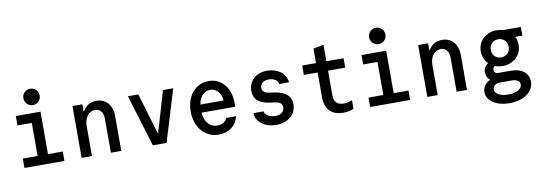

<svg xmlns="http://www.w3.org/2000/svg" viewBox="-69 -1274 5538 1969"><g transform="rotate(-10 2700.0 -290.0)"><path d="M92 0H508V-98H354V-540H97V-442H246V-98H92ZM205 -705C205 -658 243 -620 290 -620C338 -620 375 -658 375 -705C375 -753 338 -790 290 -790C243 -790 205 -753 205 -705Z M687 0H795V-314C795 -399 842 -460 907 -460C960 -460 992 -420 992 -356V0H1100V-365C1100 -477 1035 -550 936 -550C872 -550 823 -519 794 -465H790V-540H687Z M1429 0H1572L1736 -540H1629L1504 -113H1500L1373 -540H1264Z M1978 -243H2330V-283C2330 -441 2238 -550 2105 -550C1968 -550 1871 -435 1871 -273C1871 -108 1973 10 2116 10C2220 10 2302 -52 2320 -146H2218C2204 -108 2165 -85 2117 -85C2038 -85 1987 -145 1978 -243ZM2105 -458C2170 -458 2217 -406 2223 -327H1981C1996 -408 2042 -458 2105 -458Z M2502 -146C2504 -54 2594 14 2712 14C2836 14 2922 -60 2922 -165C2922 -254 2861 -304 2733 -320L2707 -323C2650 -331 2626 -350 2626 -387C2626 -431 2661 -459 2716 -459C2769 -459 2810 -433 2815 -394H2916C2911 -484 2825 -550 2714 -550C2598 -550 2520 -478 2520 -374C2520 -285 2577 -236 2699 -221L2726 -218C2788 -210 2814 -191 2814 -153C2814 -107 2776 -78 2719 -78C2661 -78 2613 -107 2607 -146Z M3331 -189V-442H3510V-540H3331V-710L3223 -691V-540H3079V-442H3223V-189C3223 -59 3288 10 3413 10C3453 10 3491 3 3520 -12V-102C3491 -88 3461 -82 3433 -82C3364 -82 3331 -117 3331 -189Z M3692 0H4108V-98H3954V-540H3697V-442H3846V-98H3692ZM3805 -705C3805 -658 3843 -620 3890 -620C3938 -620 3975 -658 3975 -705C3975 -753 3938 -790 3890 -790C3843 -790 3805 -753 3805 -705Z M4287 0H4395V-314C4395 -399 4442 -460 4507 -460C4560 -460 4592 -420 4592 -356V0H4700V-365C4700 -477 4635 -550 4536 -550C4472 -550 4423 -519 4394 -465H4390V-540H4287Z M4908 -364C4908 -311 4928 -266 4961 -233C4930 -213 4912 -182 4912 -145C4912 -112 4926 -83 4950 -64V-60C4902 -38 4872 3 4872 53C4872 145 4970 210 5108 210C5257 210 5361 135 5361 29C5361 -60 5290 -116 5179 -116H5042C5019 -116 5003 -132 5003 -154C5003 -169 5011 -183 5024 -192C5049 -183 5076 -178 5105 -178C5219 -178 5302 -256 5302 -364C5302 -395 5295 -423 5283 -448V-450H5356V-540H5172C5152 -547 5129 -550 5105 -550C4991 -550 4908 -472 4908 -364ZM5042 -16H5167C5221 -16 5253 4 5253 39C5253 87 5196 120 5110 120C5027 120 4971 89 4971 43C4971 9 5001 -16 5042 -16ZM5105 -268C5049 -268 5012 -306 5012 -362C5012 -418 5049 -456 5105 -456C5160 -456 5198 -418 5198 -362C5198 -306 5160 -268 5105 -268Z"/></g></svg>

Font: CommitMono
Style: 600Regular
Weight: 600
Monospace: yes
Designer: Eigil Nikolajsen
Foundry: Eigil Nikolajsen
Version: Version 1.143